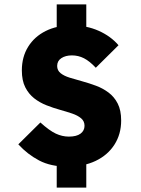

<svg xmlns="http://www.w3.org/2000/svg" viewBox="-20 -785 640 870"><path d="M286 -30Q210 -30 157 -58Q104 -86 63 -131L163 -230Q204 -193 233 -179.5Q262 -166 292 -166Q327 -166 345 -179.5Q363 -193 363 -215Q363 -236 347.5 -249Q332 -262 307 -270.5Q282 -279 251.5 -287.5Q221 -296 190.5 -308Q160 -320 135 -339.5Q110 -359 94.5 -389.5Q79 -420 79 -466Q79 -527 107.5 -573Q136 -619 187 -644.5Q238 -670 305 -670Q372 -670 427 -645.5Q482 -621 517 -580L414 -478Q386 -508 360.5 -521Q335 -534 306 -534Q277 -534 258 -521.5Q239 -509 239 -486Q239 -466 254.5 -453.5Q270 -441 296 -433Q322 -425 353 -416.5Q384 -408 415 -396.5Q446 -385 472 -365.5Q498 -346 513.5 -315.5Q529 -285 529 -239Q529 -177 498.5 -129.5Q468 -82 413.5 -56Q359 -30 286 -30ZM237 65V-103H371V65ZM237 -623V-765H371V-623Z"/></svg>

Font: SUSE ExtraBold
Style: Regular
Weight: 800
Designer: Rene Bieder
Foundry: SUSE
Version: Version 1.000